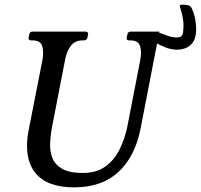

<svg xmlns="http://www.w3.org/2000/svg" viewBox="-20 -796 865 827"><path d="M666.5 -660 585.5 -242Q561.5 -121 489.9 -55Q418.2 11 299.5 11Q179.8 11 130.4 -53.5Q81 -118 103 -233L163 -539Q169.2 -574 161.6 -598Q154 -622 120 -622H114Q101 -622 103.2 -635L106 -647Q108 -660 121 -660H347.5Q361.5 -660 359.5 -647L356.8 -635Q354.5 -622 340.5 -622H335.5Q302.5 -622 284.6 -598Q266.8 -574 260.5 -539L204.5 -251Q197.5 -214 196 -178.2Q194.5 -142.5 206.2 -114Q218 -85.5 249.1 -68.2Q280.2 -51 337.5 -51Q395 -51 433.8 -78.8Q472.5 -106.5 495 -152.2Q517.5 -198 528.5 -251L584.5 -539Q590.8 -574 583.1 -598Q575.5 -622 541.5 -622H536.5Q523.5 -622 525.8 -635L528.5 -647Q530.5 -660 543.5 -660ZM579 -660Q589 -660 609 -660Q629 -660 644 -660Q653.8 -660 670 -653.5Q686.2 -647 705.2 -640.8Q724.2 -634.5 740.8 -634.5Q764.2 -634.5 767.4 -651.8Q770.5 -669 770.5 -687Q770.5 -706 766 -726Q761.5 -746 756.5 -762Q754.5 -766 754.5 -770Q754.5 -776 764.5 -776Q777.5 -776 789.8 -773.5Q802 -771 807 -758Q817 -735 821 -712.5Q825 -690 825 -670Q825 -625.8 802.6 -603.9Q780.2 -582 741.2 -582Q715.8 -582 686.6 -594.2Q657.5 -606.5 629.1 -625Q600.8 -643.5 579 -660Z"/></svg>

Font: Young Serif Light
Style: Italic
Weight: 300
Italic angle: -10.979°
Designer: Bastien Sozeau
Foundry: NBR — Bastien Sozeau
Version: Version 5.001